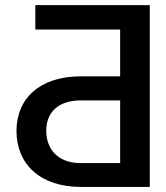

<svg xmlns="http://www.w3.org/2000/svg" viewBox="-20 -736 654 756"><path d="M298.3 0H569.8V-715.8H119.1V-619.6H453.1V-435.5H298.3C137.7 -435.5 44.9 -349.1 44.9 -220.2C44.9 -90.3 137.7 0 298.3 0ZM298.3 -340.8H453.1V-93.8H298.3C202.6 -93.8 162.1 -153.8 162.1 -221.2C162.1 -287.6 202.6 -340.3 298.3 -340.8Z"/></svg>

Font: Inteeer Medium
Style: Regular
Weight: 500
Designer: Rasmus Andersson
Foundry: rsms
Version: Version 4.001;Glyphs 3.4 (3402)